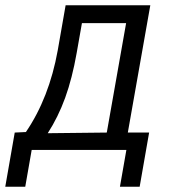

<svg xmlns="http://www.w3.org/2000/svg" viewBox="-43 -570 663 730"><path d="M13 -66 55.5 -68Q144 -198 176.5 -378.5L206.5 -550H528.5L443 -66H524L488 140H413L437.5 0H77.5L53 140H-23ZM363 -66 436.5 -482H268.5L248.5 -368.5Q231.5 -272 204.8 -198.2Q178 -124.5 138.5 -63.5Z"/></svg>

Font: JuliaMono Light
Style: Italic
Weight: 300
Italic angle: -9°
Monospace: yes
Designer: cormullion
Foundry: corm
Version: Version 0.054; ttfautohint (v1.8.4)